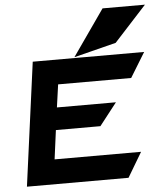

<svg xmlns="http://www.w3.org/2000/svg" viewBox="-55 -849 770 898"><g transform="rotate(-5 329.5 -400.0)"><path d="M507 -634 659 -800H460L309 -584ZM222 -464H565L636 -580H113L35 0H512L581 -116H175L193 -252H402L484 -357H207Z"/></g></svg>

Font: Charger
Style: HemiRT
Weight: 900
Designer: Jasper
Foundry: Cannot Into Space Fonts
Version: Version 0.99